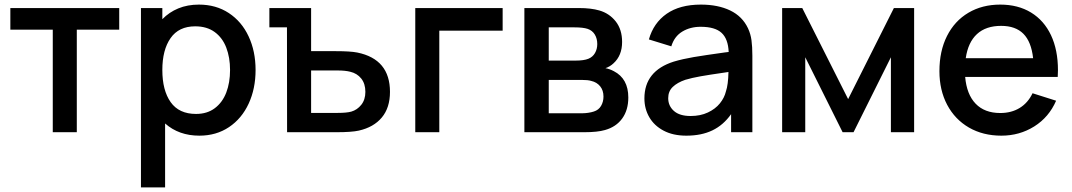

<svg xmlns="http://www.w3.org/2000/svg" viewBox="-20 -575 4662 835"><path d="M209.5 0V-446H25V-540H498.5V-446H314V0Z M1091.5 -270.5Q1091.5 -189.5 1061.5 -124.5Q1031.5 -59.5 976 -22.2Q920.5 15 847 15Q758 15 698 -38V240H593V-540H686V-491.5Q715.5 -522 755.5 -538.5Q795.5 -555 845 -555Q919.5 -555 975.2 -518.2Q1031 -481.5 1061.2 -416.8Q1091.5 -352 1091.5 -270.5ZM980.5 -270.5Q980.5 -325 964 -368Q947.5 -411 913.5 -435.8Q879.5 -460.5 829 -460.5Q757.5 -460.5 721.8 -409.2Q686 -358 686 -270.5Q686 -182 722.2 -130.8Q758.5 -79.5 832.5 -79.5Q881 -79.5 914.2 -104.5Q947.5 -129.5 964 -172.5Q980.5 -215.5 980.5 -270.5Z M1228 -456H1151.5V-540H1333V-352.5H1440Q1504 -352.5 1534 -346.5Q1676 -317.5 1676 -175.5Q1676 -106.5 1640.5 -64Q1605 -21.5 1540.5 -7Q1509.5 0 1443 0H1228.5ZM1449 -84Q1487 -84 1507.5 -89.5Q1533.5 -97 1551.2 -119.2Q1569 -141.5 1569 -175.5Q1569 -211 1551 -233.5Q1533 -256 1503 -263Q1481.5 -268.5 1449 -268.5H1333V-84Z M1786 0V-540H2166V-441.5H1890.5V0Z M2498 -540Q2550.5 -540 2586.5 -529.5Q2630 -517 2657.8 -481.8Q2685.5 -446.5 2685.5 -392.5Q2685.5 -333.5 2648 -299.5Q2632.5 -285 2613 -278.5Q2630.5 -275.5 2649.5 -265.5Q2712.5 -233 2712.5 -151Q2712.5 -96.5 2686 -59.8Q2659.5 -23 2611 -9.5Q2578.5 0 2521 0H2260.5V-540ZM2483.5 -311.5Q2519.5 -311.5 2539 -319.5Q2557.5 -327 2567.5 -344.2Q2577.5 -361.5 2577.5 -383.5Q2577.5 -407 2566.8 -424.8Q2556 -442.5 2535.5 -449.5Q2515.5 -456 2478.5 -456H2366.5V-311.5ZM2514.5 -82.5Q2525 -82.5 2538.5 -84.5Q2552 -86.5 2562.5 -90Q2583.5 -96.5 2594 -114.5Q2604.5 -132.5 2604.5 -155Q2604.5 -182 2590 -199.8Q2575.5 -217.5 2551.5 -223Q2537.5 -227.5 2509 -227.5H2366.5V-82.5Z M3252 -332.5V0H3159.5V-78.5Q3126 -31 3078.2 -8Q3030.5 15 2965 15Q2907 15 2866 -6.8Q2825 -28.5 2803.8 -65.2Q2782.5 -102 2782.5 -147Q2782.5 -266.5 2910 -307Q2948.5 -318.5 2997.2 -326.8Q3046 -335 3132.5 -347L3149 -349Q3146.5 -406 3118 -432.2Q3089.5 -458.5 3027 -458.5Q2981.5 -458.5 2947 -437.5Q2912.5 -416.5 2899.5 -373.5L2802 -403.5Q2822 -475 2879.2 -515Q2936.5 -555 3028 -555Q3102.5 -555 3155.5 -529.5Q3208.5 -504 3233 -452Q3244.5 -427.5 3248.2 -399.8Q3252 -372 3252 -332.5ZM3137 -177.5Q3147 -206.5 3148 -262L3135 -260Q3062 -249.5 3025.8 -243Q2989.5 -236.5 2960.5 -228Q2925.5 -216 2905.8 -197Q2886 -178 2886 -148Q2886 -114.5 2910.8 -92.5Q2935.5 -70.5 2983.5 -70.5Q3026 -70.5 3058.5 -85.8Q3091 -101 3110.8 -125.5Q3130.5 -150 3137 -177.5Z M3381.5 0V-540H3469L3668.5 -144L3867.5 -540H3955.5V0H3854.5V-326L3692 0H3644.5L3482 -326V0Z M4177.5 -240.5Q4184 -164.5 4223 -124Q4262 -83.5 4330 -83.5Q4378.5 -83.5 4414.5 -105.5Q4450.5 -127.5 4470.5 -169.5L4573 -137Q4542 -65.5 4478 -25.2Q4414 15 4335 15Q4255 15 4194 -20.2Q4133 -55.5 4099.2 -119.2Q4065.5 -183 4065.5 -265.5Q4065.5 -353 4098.5 -418.5Q4131.5 -484 4191.5 -519.5Q4251.5 -555 4330 -555Q4407.5 -555 4464 -520.5Q4520.5 -486 4550.8 -421.8Q4581 -357.5 4581 -270Q4581 -260.5 4580 -240.5ZM4180 -322H4473Q4465 -393.5 4430.8 -428Q4396.5 -462.5 4334 -462.5Q4267.5 -462.5 4228.8 -426.8Q4190 -391 4180 -322Z"/></svg>

Font: Manrope KiralyPet SmBd KiralyPet
Style: Regular
Weight: 600
Designer: Mikhail Sharanda
Foundry: Mikhail Sharanda
Version: Version 4.502